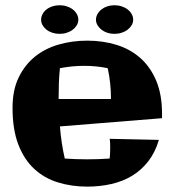

<svg xmlns="http://www.w3.org/2000/svg" viewBox="-20 -671 644 718"><path d="M585.9 -229 204.1 -198.2Q206.5 -168 210.9 -138.2Q215.3 -108.4 222.2 -78.1Q265.1 -75.2 305.2 -75.2Q327.1 -75.2 347.7 -75.9Q368.2 -76.7 390.1 -78.1Q391.1 -87.9 391.6 -97.7Q392.1 -107.4 392.1 -117.2Q392.1 -126 391.8 -134.5Q391.6 -143.1 390.1 -151.9L574.2 -147.9Q560.5 -101.6 534.9 -68.4Q509.3 -35.2 474.4 -13.9Q439.5 7.3 396.5 17.1Q353.5 26.9 306.2 26.9Q248 26.9 197 11.2Q146 -4.4 108.2 -39.3Q70.3 -74.2 48.6 -130.4Q26.9 -186.5 26.9 -268.1Q26.9 -334 49.8 -381.3Q72.8 -428.7 111.1 -459.5Q149.4 -490.2 200 -504.6Q250.5 -519 306.2 -519Q364.3 -519 415.3 -503.4Q466.3 -487.8 504.2 -454.6Q542 -421.4 564 -369.6Q585.9 -317.9 585.9 -246.1ZM199.2 -300.8H395Q395 -361.3 382.8 -416Q340.8 -424.8 294.9 -424.8Q250 -424.8 204.1 -416Q201.2 -388.7 200.2 -360.6Q199.2 -332.5 199.2 -300.8ZM272.9 -597.2Q272.9 -586.4 267.3 -576.9Q261.7 -567.4 252.2 -560.1Q242.7 -552.7 230 -548.6Q217.3 -544.4 202.6 -544.4Q188.5 -544.4 175.8 -548.6Q163.1 -552.7 153.8 -560.1Q144.5 -567.4 139.2 -576.9Q133.8 -586.4 133.8 -597.2Q133.8 -608.4 139.2 -618.4Q144.5 -628.4 153.8 -635.7Q163.1 -643.1 175.8 -647.2Q188.5 -651.4 202.6 -651.4Q217.3 -651.4 230 -647.2Q242.7 -643.1 252.2 -635.7Q261.7 -628.4 267.3 -618.4Q272.9 -608.4 272.9 -597.2ZM478 -597.2Q478 -586.4 472.4 -576.9Q466.8 -567.4 457.3 -560.1Q447.8 -552.7 435.1 -548.6Q422.4 -544.4 407.7 -544.4Q393.6 -544.4 381.1 -548.6Q368.7 -552.7 359.4 -560.1Q350.1 -567.4 344.5 -576.9Q338.9 -586.4 338.9 -597.2Q338.9 -608.4 344.5 -618.4Q350.1 -628.4 359.4 -635.7Q368.7 -643.1 381.1 -647.2Q393.6 -651.4 407.7 -651.4Q422.4 -651.4 435.1 -647.2Q447.8 -643.1 457.3 -635.7Q466.8 -628.4 472.4 -618.4Q478 -608.4 478 -597.2Z"/></svg>

Font: Galindo
Style: Regular
Weight: 400
Version: Version 1.000